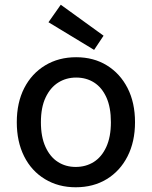

<svg xmlns="http://www.w3.org/2000/svg" viewBox="-20 -780 643 812"><path d="M300 12Q227 12 170 -22.5Q113 -57 82 -119Q51 -181 51 -263Q51 -346 82.5 -407.5Q114 -469 171 -503.5Q228 -538 302 -538Q376 -538 432 -503.5Q488 -469 519.5 -407.5Q551 -346 551 -263Q551 -181 519.5 -119Q488 -57 431.5 -22.5Q375 12 300 12ZM300 -74Q343 -74 376.5 -95Q410 -116 429.5 -158.5Q449 -201 449 -263Q449 -326 430 -368Q411 -410 378 -431Q345 -452 302 -452Q260 -452 226.5 -431Q193 -410 173 -368Q153 -326 153 -263Q153 -201 172.5 -158.5Q192 -116 225 -95Q258 -74 300 -74ZM378 -569 185 -686 237 -760 418 -629Z"/></svg>

Font: DM Sans 9pt Medium
Style: Regular
Weight: 500
Version: Version 4.004;gftools[0.9.30]